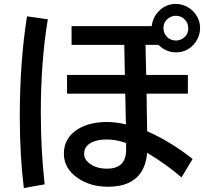

<svg xmlns="http://www.w3.org/2000/svg" viewBox="-20 -895 1040 976"><path d="M343.8 -762.2H751Q755.9 -801.3 778.3 -828.1Q815.9 -875 874 -875Q895.5 -875 916 -867.2Q949.2 -855 970.7 -827.6Q997.1 -793.5 997.1 -752Q997.1 -713.9 974.6 -681.6Q937.5 -628.9 874 -628.9Q824.7 -628.9 785.2 -667H719.7L723.1 -514.2H935.1V-418.9H725.1L728 -228Q849.1 -174.3 959 -86.9L902.8 6.8Q824.2 -61 728 -118.2Q712.9 54.2 528.3 54.2Q438 54.2 374 9.3Q304.7 -39.1 304.7 -113.8Q304.7 -195.3 377.4 -239.3Q436 -274.9 523.9 -274.9Q569.3 -274.9 620.1 -262.7L616.7 -418.9H320.8V-514.2H614.7L611.8 -667H343.8ZM621.1 -168Q570.3 -186 522.5 -186Q474.6 -186 444.8 -170.4Q407.7 -150.9 407.7 -113.3Q407.7 -85.9 432.1 -66.4Q467.3 -37.6 523.4 -37.6Q621.1 -37.6 621.1 -132.8ZM874 -814.9Q856 -814.9 839.8 -804.7Q811 -786.6 811 -752Q811 -726.6 828.1 -708.5Q846.7 -689 874 -689Q889.6 -689 902.8 -695.8Q937 -713.4 937 -751.5Q937 -778.3 918 -796.9Q900.4 -814.9 874 -814.9ZM101.1 61Q80.6 -105.5 80.6 -301.3Q80.6 -579.1 117.2 -812L223.1 -796.9Q187.5 -584.5 187.5 -322.3Q187.5 -131.3 207 42Z"/></svg>

Font: BIZ UDGothic
Style: Bold
Weight: 700
Monospace: yes
Designer: TypeBank Co., Ltd.
Foundry: Morisawa Inc.
Version: Version 1.05